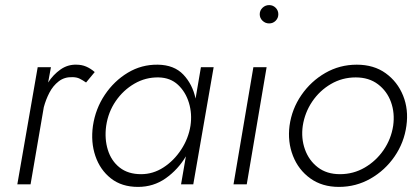

<svg xmlns="http://www.w3.org/2000/svg" viewBox="-20 -724 1634 754"><path d="M318 -400 352 -441Q336 -455 318.5 -462.5Q301 -470 280 -470Q246 -471 217.5 -451Q189 -431 169 -400L180 -460H128L48 0H100L152 -303Q160 -333 174 -360Q188 -387 210.5 -404.5Q233 -422 264 -421Q281 -421 293 -415Q305 -409 318 -400Z M345 -230Q336 -166 354.5 -111.5Q373 -57 415.5 -23.5Q458 10 522 10Q583 10 631 -24Q679 -58 710 -110L691 0H739L819 -460H769L748 -337Q736 -393 700 -431Q664 -469 600 -470Q536 -471 482 -438.5Q428 -406 391.5 -351.5Q355 -297 345 -230ZM397 -230Q405 -284 434.5 -327Q464 -370 508 -395.5Q552 -421 603 -420Q649 -419 679 -391Q709 -363 722 -320Q735 -277 728 -230Q720 -180 691.5 -136.5Q663 -93 622 -66.5Q581 -40 534 -40Q483 -40 450 -66Q417 -92 403.5 -135.5Q390 -179 397 -230Z M1011 -693.5Q1000 -683 1000 -668Q1000 -653 1011 -642.5Q1022 -632 1037 -632Q1052 -632 1062.5 -642.5Q1073 -653 1073 -668Q1073 -683 1062.5 -693.5Q1052 -704 1037 -704Q1022 -704 1011 -693.5ZM975 -460 897 0H949L1027 -460Z M1117 -230Q1109 -167 1130.5 -112Q1152 -57 1198.5 -23.5Q1245 10 1311 10Q1378 10 1435 -22.5Q1492 -55 1529.5 -109.5Q1567 -164 1576 -230Q1585 -294 1563 -348.5Q1541 -403 1494.5 -436.5Q1448 -470 1381 -470Q1314 -470 1257.5 -437.5Q1201 -405 1163.5 -350.5Q1126 -296 1117 -230ZM1169 -230Q1177 -282 1206 -325Q1235 -368 1279.5 -394Q1324 -420 1377 -420Q1429 -420 1464.5 -393Q1500 -366 1515.5 -323Q1531 -280 1524 -230Q1516 -178 1486.5 -135Q1457 -92 1412.5 -66Q1368 -40 1315 -40Q1263 -40 1228 -67Q1193 -94 1177.5 -137.5Q1162 -181 1169 -230Z"/></svg>

Font: Jost* 300 Light Italic
Style: Italic
Weight: 300
Italic angle: -10°
Version: Version 3.200; ttfautohint (v0.97) -l 8 -r 50 -G 200 -x 14 -